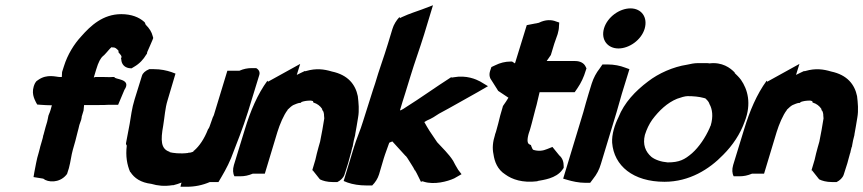

<svg xmlns="http://www.w3.org/2000/svg" viewBox="-20 -701 3296 733"><path d="M108 -25 145 -19C163 -4 206 -2 232 -32L236 -37L243 -59C250 -85 252 -108 258 -129C265 -152 271 -175 276 -196C279 -205 281 -217 283 -224L290 -244C292 -251 292 -256 292 -256L299 -279L301 -300H359C371 -300 383 -300 396 -301H431L455 -358C485 -402 414 -397 417 -407H410H409C398 -406 387 -407 375 -407H344L338 -405L347 -435C356 -465 364 -479 374 -488L376 -489L377 -490C389 -502 399 -516 406 -521L408 -520H412C420 -520 424 -516 432 -508L433 -500L437 -496C441 -491 444 -488 444 -483L442 -478L443 -474C444 -456 455 -444 472 -441L482 -440L492 -446C513 -458 528 -475 538 -492L541 -496L542 -502C550 -519 556 -535 562 -548L565 -556L563 -563C559 -579 551 -592 536 -607L533 -615L530 -618C511 -635 482 -647 443 -647C373 -647 326 -603 290 -562C263 -533 238 -493 224 -448L217 -426L216 -407H213H211H208C195 -407 160 -420 126 -396L119 -391L114 -384C96 -348 112 -322 117 -311L122 -302L134 -301C148 -300 163 -299 178 -299L173 -281C171 -275 169 -269 167 -265L166 -262L165 -260C163 -251 162 -243 160 -236L154 -216C151 -206 148 -194 146 -186L145 -184V-183C144 -178 143 -172 140 -163L133 -139V-138C132 -133 130 -126 128 -119C119 -91 116 -66 111 -43Z M461 -151 464 -145C459 -105 465 -72 477 -44L478 -45V-44C493 -21 517 -4 558 1C581 8 608 11 638 6H640H642C654 3 663 0 673 -4C672 -2 670 7 669 12H676H693C724 12 753 6 781 -6H808H814C830 -33 848 -63 862 -97C884 -154 907 -211 927 -275L970 -415C973 -425 969 -435 958 -441H950H941C925 -441 910 -438 894 -431H848L799 -270C797 -263 796 -259 793 -254L792 -252L790 -246C785 -234 781 -218 777 -211L775 -209L774 -207C760 -171 741 -143 721 -126L719 -125L718 -122C709 -119 708 -118 700 -118H699L698 -117C667 -113 639 -117 628 -120L627 -122H626C594 -133 593 -166 603 -221C609 -257 610 -287 620 -319L650 -420L634 -426C616 -432 594 -437 567 -437H558H550C535 -431 525 -422 522 -412L494 -322C483 -287 480 -256 475 -228C471 -206 465 -177 461 -154Z M873 -71C868 -54 869 -39 875 -28H882H897C914 -28 928 -31 945 -38H991L1039 -197C1048 -226 1063 -262 1078 -281V-282L1079 -283C1086 -290 1094 -297 1100 -300C1106 -303 1120 -308 1123 -308H1127L1132 -312C1141 -315 1151 -317 1167 -317C1168 -317 1170 -316 1175 -315L1176 -310L1178 -309C1191 -305 1202 -297 1210 -285V-281L1211 -280C1214 -278 1216 -272 1217 -264V-261L1218 -249C1214 -221 1208 -191 1202 -160L1196 -139C1191 -123 1188 -107 1184 -91C1179 -75 1174 -58 1170 -44L1173 -52L1200 -18L1202 -16C1212 -11 1229 -6 1250 -6H1261H1268C1280 -12 1291 -22 1295 -34L1309 -78C1313 -91 1315 -102 1318 -111L1319 -115L1320 -117C1321 -123 1323 -130 1325 -138L1327 -143V-145C1329 -158 1332 -171 1336 -186V-187V-188C1339 -206 1344 -231 1347 -252C1352 -280 1349 -309 1346 -334C1337 -378 1309 -415 1247 -428C1217 -437 1187 -441 1149 -430L1146 -429L1144 -430C1132 -425 1124 -420 1113 -415L1126 -457L1003 -389L1001 -393C963 -341 936 -277 915 -208Z M1292 -10 1307 -4C1327 3 1352 7 1378 7H1393H1401C1413 -5 1422 -19 1427 -35L1445 -96C1451 -116 1459 -135 1466 -156C1468 -157 1474 -160 1478 -161C1495 -142 1513 -123 1529 -105V-106L1535 -98C1545 -81 1557 -65 1564 -50L1565 -51V-50C1573 -37 1579 -22 1587 -7L1593 -9L1599 -7C1638 5 1688 -8 1714 -20L1742 -36L1729 -53C1721 -66 1715 -77 1710 -87C1693 -114 1668 -137 1649 -158L1620 -201C1613 -213 1606 -223 1600 -235L1610 -241C1627 -248 1643 -258 1656 -267C1705 -293 1756 -323 1805 -350L1843 -372L1813 -390C1798 -398 1761 -415 1712 -406L1706 -405L1702 -406C1641 -367 1586 -327 1527 -290C1524 -288 1517 -283 1510 -280H1507C1513 -301 1520 -323 1527 -345L1547 -410C1563 -463 1582 -514 1599 -569L1633 -681L1591 -665C1573 -658 1545 -650 1515 -636L1507 -632L1505 -636C1493 -623 1483 -607 1478 -590L1461 -534C1446 -484 1427 -434 1412 -382L1404 -358C1392 -319 1379 -279 1366 -238C1356 -204 1341 -172 1330 -135Z M1851 -430C1846 -414 1850 -402 1858 -392L1882 -354L1921 -328C1916 -320 1909 -308 1902 -299L1900 -296L1899 -292C1892 -270 1887 -250 1882 -229C1877 -213 1875 -200 1870 -188V-187C1861 -159 1859 -135 1864 -112C1868 -84 1879 -54 1909 -35C1935 -16 1975 -2 2031 -9H2032V-10C2053 -14 2103 -19 2127 -53L2132 -60V-67C2132 -82 2128 -97 2115 -108L2089 -140L2069 -132C2053 -125 2035 -123 2016 -129C2014 -130 2012 -133 2009 -141L2007 -147L2001 -150C1995 -153 1991 -161 1997 -186L1999 -193C2004 -206 2007 -220 2010 -230L2024 -284C2031 -307 2034 -327 2040 -349H2174L2185 -365C2198 -384 2209 -407 2216 -431L2219 -440L2215 -448C2209 -460 2195 -468 2176 -468H2067L2083 -491L2096 -534L2109 -571C2112 -582 2114 -591 2114 -601L2115 -615L2103 -619C2086 -626 2063 -627 2037 -614L1991 -605L1946 -459L1935 -466H1929C1909 -466 1889 -461 1871 -452L1856 -445Z M2130 -19 2147 -14C2164 -9 2189 -3 2216 -3H2233L2245 -19C2258 -35 2268 -54 2274 -75L2334 -273C2342 -299 2347 -320 2354 -343L2383 -437L2366 -443C2348 -450 2325 -455 2298 -455H2280L2269 -439C2257 -424 2246 -404 2239 -382L2227 -343C2219 -318 2214 -297 2207 -273ZM2286 -593C2273 -549 2300 -516 2341 -516C2382 -516 2428 -548 2441 -591C2454 -635 2429 -669 2387 -669C2345 -669 2299 -636 2286 -593Z M2317 -156C2324 -68 2397 -7 2517 -7C2612 -7 2688 -55 2741 -110C2777 -146 2806 -189 2823 -237C2850 -306 2834 -360 2809 -396C2801 -407 2792 -415 2785 -422V-423V-424C2768 -442 2737 -465 2688 -459C2688 -459 2684 -460 2680 -460H2644C2630 -460 2617 -457 2603 -454C2550 -446 2494 -421 2454 -390C2406 -354 2363 -309 2341 -253C2327 -225 2315 -188 2317 -156ZM2442 -186C2449 -208 2458 -227 2470 -244C2496 -279 2528 -309 2565 -324C2579 -329 2595 -334 2605 -334C2627 -334 2649 -332 2667 -327L2670 -326H2672C2681 -318 2685 -313 2688 -306V-304L2689 -303C2699 -285 2704 -257 2693 -221C2693 -221 2691 -219 2689 -212C2673 -176 2649 -140 2622 -116C2594 -92 2574 -81 2529 -81C2504 -83 2481 -91 2467 -102C2444 -122 2433 -149 2442 -186Z M2779 -71C2774 -54 2775 -39 2781 -28H2788H2803C2820 -28 2834 -31 2851 -38H2897L2945 -197C2954 -226 2969 -262 2984 -281V-282L2985 -283C2992 -290 3000 -297 3006 -300C3012 -303 3026 -308 3029 -308H3033L3038 -312C3047 -315 3057 -317 3073 -317C3074 -317 3076 -316 3081 -315L3082 -310L3084 -309C3097 -305 3108 -297 3116 -285V-281L3117 -280C3120 -278 3122 -272 3123 -264V-261L3124 -249C3120 -221 3114 -191 3108 -160L3102 -139C3097 -123 3094 -107 3090 -91C3085 -75 3080 -58 3076 -44L3079 -52L3106 -18L3108 -16C3118 -11 3135 -6 3156 -6H3167H3174C3186 -12 3197 -22 3201 -34L3215 -78C3219 -91 3221 -102 3224 -111L3225 -115L3226 -117C3227 -123 3229 -130 3231 -138L3233 -143V-145C3235 -158 3238 -171 3242 -186V-187V-188C3245 -206 3250 -231 3253 -252C3258 -280 3255 -309 3252 -334C3243 -378 3215 -415 3153 -428C3123 -437 3093 -441 3055 -430L3052 -429L3050 -430C3038 -425 3030 -420 3019 -415L3032 -457L2909 -389L2907 -393C2869 -341 2842 -277 2821 -208Z"/></svg>

Font: SolarCharger
Style: 1052
Weight: 1000
Designer: Mew Too
Foundry: Cannot Into Space Fonts/KineticPlasma Fonts
Version: Version 1.100